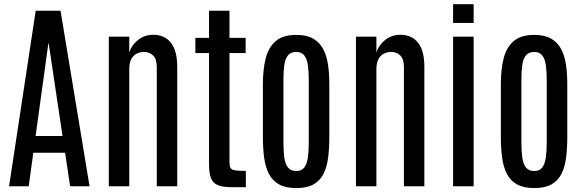

<svg xmlns="http://www.w3.org/2000/svg" viewBox="-20 -912 2858 940"><path d="M24.4 0H120.6L143.1 -164.1H298.8L323.2 0H418.5L276.4 -859.4H154.8ZM154.3 -246.1 216.8 -700.2H218.3L286.1 -246.1Z M512.7 0H612.8V-573.7C612.8 -593.3 616 -609.2 622.3 -621.6C628.7 -634 637.4 -643.1 648.4 -648.9C659.5 -654.8 671.7 -657.7 685.1 -657.7C703.3 -657.7 718.3 -651.9 730 -640.1C741.7 -628.4 747.6 -609.5 747.6 -583.5V0H847.7V-584C847.7 -637 837.4 -676.6 816.9 -702.6C796.4 -728.7 767.7 -741.7 731 -741.7C701.3 -741.7 675.9 -732.9 654.5 -715.3C633.2 -697.8 619.3 -677.6 612.8 -654.8V-732.4H512.7Z M1114.7 4.4H1183.6V-75.2C1159.5 -75.2 1141.8 -76.2 1130.4 -78.1C1119 -80.1 1111.7 -84.1 1108.4 -90.1C1105.1 -96.1 1103.5 -105.3 1103.5 -117.7V-652.3H1182.6V-726.6H1103.5V-859.4H1003.4V-726.6H936.5V-652.3H1003.4V-108.9C1003.4 -81.5 1006.2 -59.6 1011.7 -43C1017.3 -26.4 1028 -14.3 1043.9 -6.8C1059.9 0.7 1083.5 4.4 1114.7 4.4Z M1430.7 8.8C1465.5 8.8 1493.6 2.8 1514.9 -9.3C1536.2 -21.3 1552.5 -38.5 1563.7 -60.8C1575 -83.1 1582.5 -109.5 1586.4 -140.1C1590.3 -170.7 1592.3 -204.8 1592.3 -242.2V-501.5C1592.3 -536 1590.1 -567.8 1585.7 -596.9C1581.3 -626.1 1573.2 -651.4 1561.5 -673.1C1549.8 -694.7 1533.4 -711.5 1512.2 -723.4C1491 -735.3 1463.9 -741.2 1430.7 -741.2C1386.4 -741.2 1352.5 -730.8 1328.9 -710C1305.3 -689.1 1289.1 -660.6 1280.3 -624.5C1271.5 -588.4 1267.1 -547.4 1267.1 -501.5V-242.2C1267.1 -204.1 1269.2 -169.7 1273.4 -138.9C1277.7 -108.2 1285.6 -81.8 1297.1 -59.8C1308.7 -37.8 1325.2 -20.9 1346.7 -9C1368.2 2.8 1396.2 8.8 1430.7 8.8ZM1430.7 -74.7C1412.4 -74.7 1398.8 -80.6 1389.6 -92.3C1380.5 -104 1374.6 -120.4 1371.8 -141.4C1369.1 -162.4 1367.7 -186.7 1367.7 -214.4V-521.5C1367.7 -548.8 1369.1 -572.7 1371.8 -593C1374.6 -613.4 1380.5 -629.2 1389.6 -640.6C1398.8 -652 1412.4 -657.7 1430.7 -657.7C1447.9 -657.7 1460.9 -652 1469.7 -640.6C1478.5 -629.2 1484.4 -613.4 1487.3 -593C1490.2 -572.7 1491.7 -548.8 1491.7 -521.5V-214.4C1491.7 -186.7 1490.2 -162.4 1487.3 -141.4C1484.4 -120.4 1478.6 -104 1470 -92.3C1461.3 -80.6 1448.2 -74.7 1430.7 -74.7Z M1722.7 0H1822.8V-573.7C1822.8 -593.3 1825.9 -609.2 1832.3 -621.6C1838.6 -634 1847.3 -643.1 1858.4 -648.9C1869.5 -654.8 1881.7 -657.7 1895 -657.7C1913.2 -657.7 1928.2 -651.9 1939.9 -640.1C1951.7 -628.4 1957.5 -609.5 1957.5 -583.5V0H2057.6V-584C2057.6 -637 2047.4 -676.6 2026.9 -702.6C2006.3 -728.7 1977.7 -741.7 1940.9 -741.7C1911.3 -741.7 1885.8 -732.9 1864.5 -715.3C1843.2 -697.8 1829.3 -677.6 1822.8 -654.8V-732.4H1722.7Z M2198.2 0H2298.8V-732.4H2198.2ZM2198.2 -799.8H2298.8V-891.6H2198.2Z M2595.7 8.8C2630.5 8.8 2658.6 2.8 2679.9 -9.3C2701.3 -21.3 2717.5 -38.5 2728.8 -60.8C2740 -83.1 2747.6 -109.5 2751.5 -140.1C2755.4 -170.7 2757.3 -204.8 2757.3 -242.2V-501.5C2757.3 -536 2755.1 -567.8 2750.7 -596.9C2746.3 -626.1 2738.3 -651.4 2726.6 -673.1C2714.8 -694.7 2698.4 -711.5 2677.2 -723.4C2656.1 -735.3 2628.9 -741.2 2595.7 -741.2C2551.4 -741.2 2517.5 -730.8 2493.9 -710C2470.3 -689.1 2454.1 -660.6 2445.3 -624.5C2436.5 -588.4 2432.1 -547.4 2432.1 -501.5V-242.2C2432.1 -204.1 2434.2 -169.7 2438.5 -138.9C2442.7 -108.2 2450.6 -81.8 2462.2 -59.8C2473.7 -37.8 2490.2 -20.9 2511.7 -9C2533.2 2.8 2561.2 8.8 2595.7 8.8ZM2595.7 -74.7C2577.5 -74.7 2563.8 -80.6 2554.7 -92.3C2545.6 -104 2539.6 -120.4 2536.9 -141.4C2534.1 -162.4 2532.7 -186.7 2532.7 -214.4V-521.5C2532.7 -548.8 2534.1 -572.7 2536.9 -593C2539.6 -613.4 2545.6 -629.2 2554.7 -640.6C2563.8 -652 2577.5 -657.7 2595.7 -657.7C2613 -657.7 2626 -652 2634.8 -640.6C2643.6 -629.2 2649.4 -613.4 2652.3 -593C2655.3 -572.7 2656.7 -548.8 2656.7 -521.5V-214.4C2656.7 -186.7 2655.3 -162.4 2652.3 -141.4C2649.4 -120.4 2643.6 -104 2635 -92.3C2626.4 -80.6 2613.3 -74.7 2595.7 -74.7Z"/></svg>

Font: Antonio
Style: Regular
Weight: 400
Designer: Vernon Adams
Foundry: Vernon Adams
Version: Version 1.002